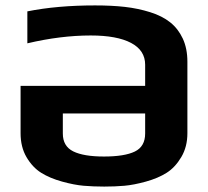

<svg xmlns="http://www.w3.org/2000/svg" viewBox="-20 -679 768 709"><path d="M672 -451C672 -483.7 666.3 -512.2 655 -536.5C643.7 -560.8 628.2 -580.8 608.5 -596.5C588.8 -612.2 564.2 -624.7 534.5 -634C504.8 -643.3 473.8 -649.8 441.5 -653.5C409.2 -657.2 372.3 -659 331 -659C237.7 -659 154.3 -651.7 81 -637V-519C163 -538.3 241 -548 315 -548C379.7 -548 429.3 -538.8 464 -520.5C498.7 -502.2 516 -475.3 516 -440V-362H56V-187C56 -153 63.3 -123.5 78 -98.5C92.7 -73.5 110.7 -54.3 132 -41C153.3 -27.7 179 -16.8 209 -8.5C239 -0.2 265.8 5 289.5 7C313.2 9 338.3 10 365 10C391 10 415.7 9 439 7C462.3 5 489 -0.2 519 -8.5C549 -16.8 574.5 -27.7 595.5 -41C616.5 -54.3 634.5 -73.7 649.5 -99C664.5 -124.3 672 -153.7 672 -187ZM516 -186C516 -154 503.3 -131.8 478 -119.5C452.7 -107.2 414.7 -101 364 -101C314 -101 276.2 -107.3 250.5 -120C224.8 -132.7 212 -154.7 212 -186V-260H516Z"/></svg>

Font: Play
Style: Bold
Weight: 700
Designer: Jonas Hecksher
Foundry: Jonas Hecksher, Playtypeª, e-types AS
Version: Version 1.002